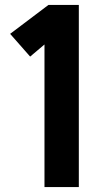

<svg xmlns="http://www.w3.org/2000/svg" viewBox="-20 -757 408 777"><path d="M160 0V-577L102 -528L21 -620L176 -737H299V0Z"/></svg>

Font: Junction
Style: Bold
Weight: 700
Designer: Caroline Hadilaksono
Foundry: Caroline Hadilaksono, Tyler Finck, The League of Moveable Type
Version: Version 2.000; ttfautohint (v1.8.3)